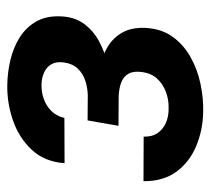

<svg xmlns="http://www.w3.org/2000/svg" viewBox="-46 -532 588 537"><g transform="rotate(-90 248.5 -264.0)"><path d="M276.4 -251.5 168.9 -252 179.7 -313.5 249.5 -313Q271.5 -313.5 291.3 -320.1Q311 -326.7 324.7 -341.1Q338.4 -355.5 341.8 -379.4Q344.7 -400.4 337.2 -414.1Q329.6 -427.7 314.5 -434.8Q299.3 -441.9 280.3 -442.4Q258.3 -442.9 239 -435.8Q219.7 -428.7 205.8 -414.6Q191.9 -400.4 186.5 -378.4L60.1 -377.9Q64 -433.6 97.4 -469.5Q130.9 -505.4 179.7 -522.2Q228.5 -539.1 279.3 -538.1Q314.5 -537.6 349.1 -529.3Q383.8 -521 411.9 -503.4Q439.9 -485.8 456.3 -457.3Q472.7 -428.7 470.7 -387.7Q469.2 -350.6 450.7 -324.7Q432.1 -298.8 403.3 -282.7Q374.5 -266.6 341.3 -259Q308.1 -251.5 276.4 -251.5ZM175.3 -287.1 267.6 -286.6Q299.3 -285.6 330.6 -278.8Q361.8 -272 386.5 -256.8Q411.1 -241.7 425.5 -216.3Q439.9 -190.9 438.5 -153.3Q436.5 -107.9 414.3 -76.7Q392.1 -45.4 357.4 -25.9Q322.8 -6.3 282.2 2.2Q241.7 10.7 203.6 9.8Q152.3 8.8 107.9 -9.8Q63.5 -28.3 36.4 -64.9Q9.3 -101.6 9.8 -157.2L134.3 -156.7Q133.8 -132.8 144.5 -117.4Q155.3 -102.1 173.6 -94.2Q191.9 -86.4 214.8 -86.9Q237.8 -86.4 259.5 -94.5Q281.2 -102.5 296.4 -118.9Q311.5 -135.3 314.9 -160.2Q318.4 -184.6 310.5 -198.7Q302.7 -212.9 286.4 -219.2Q270 -225.6 248 -226.6L164.6 -227.1Z"/></g></svg>

Font: Roboto SemiBold
Style: Italic
Weight: 600
Designer: Christian Robertson
Foundry: Google
Version: Version 3.009; 2024